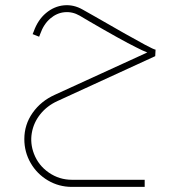

<svg xmlns="http://www.w3.org/2000/svg" viewBox="-20 -472 655 745"><path d="M193 -104.3Q138.8 -80 106.6 -34.2Q74.4 11.5 74.4 67.6Q74.4 118.1 99 160.6Q123.6 203.1 166.1 228.2Q208.6 253.2 259.2 253.2H541.4V225.6H259.2Q210 225.6 169.6 197.8Q129.1 170 111.7 124.5Q96.5 84.6 103.4 44.1Q110.3 3.7 136.5 -29Q162.7 -61.6 203.1 -80L582.3 -254.1L583.6 -279.4Q578.1 -279.4 542 -298.7Q506 -318 460.2 -344Q414.5 -369.9 346.5 -409Q314.8 -426.9 301 -434.7Q265.6 -455 227.7 -451.3Q189.8 -447.6 158.3 -421.2Q126.8 -394.8 110.8 -349.7L106.6 -339.6L131.9 -329.5L136 -340.1Q149.4 -378.2 174.9 -400Q200.4 -421.9 230.7 -424.6Q261 -427.4 289.1 -411.3Q299.6 -404.9 324 -390.6Q452.7 -315.7 507.8 -288.6Q533.5 -275.3 551.5 -268.4Z"/></svg>

Font: Arad-FD-VF Thin
Style: Regular
Weight: 100
Designer: Mohammad Darvishi
Version: Version 1.010;September 21, 2024;FontCreator 15.0.0.2992 64-